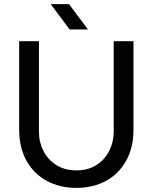

<svg xmlns="http://www.w3.org/2000/svg" viewBox="-20 -900 741 932"><path d="M351 12Q270 12 207 -22Q144 -56 108.5 -120Q73 -184 73 -271V-700H169V-261Q169 -210 191 -167Q213 -124 254 -98.5Q295 -73 351 -73Q407 -73 447.5 -98.5Q488 -124 510 -167Q532 -210 532 -261V-700H628V-271Q628 -184 592.5 -120Q557 -56 494.5 -22Q432 12 351 12ZM318 -757 226 -880H315L407 -757Z"/></svg>

Font: MuseoModerno SemiBold
Style: Regular
Weight: 400
Version: Version 1.001